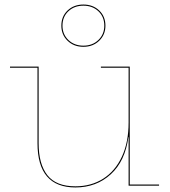

<svg xmlns="http://www.w3.org/2000/svg" viewBox="-20 -817 750 845"><path d="M680 -5V0H546V-214H545Q531 -108 467.5 -50Q404 8 312 8Q145 8 145 -187V-519H24V-524H150V-187Q150 -95 188.5 -46Q227 3 312 3Q381 3 434 -30.5Q487 -64 516.5 -127.5Q546 -191 546 -278V-519H424V-524H551V-5ZM250 -704Q250 -745 277.5 -771Q305 -797 347 -797Q389 -797 416.5 -771Q444 -745 444 -704Q444 -664 416.5 -637.5Q389 -611 347 -611Q305 -611 277.5 -637.5Q250 -664 250 -704ZM439 -704Q439 -743 413 -767.5Q387 -792 347 -792Q307 -792 281 -767.5Q255 -743 255 -704Q255 -666 281 -641Q307 -616 347 -616Q387 -616 413 -641Q439 -666 439 -704Z"/></svg>

Font: Hepta Slab Hairline
Style: Regular
Weight: 400
Designer: Michael LaGattuta
Foundry: Michael LaGattuta
Version: Version 1.100; ttfautohint (v1.8) -l 8 -r 50 -G 200 -x 14 -D